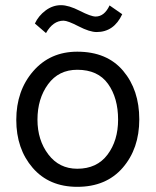

<svg xmlns="http://www.w3.org/2000/svg" viewBox="-20 -714 602 743"><path d="M279 9Q170 9 106.5 -64.5Q43 -138 43 -250Q43 -363 108.5 -438.5Q174 -514 279 -514Q394 -514 456.5 -440Q519 -366 519 -252Q519 -139 455 -65Q391 9 279 9ZM279 -444Q207 -444 166 -388Q125 -332 125 -251Q125 -172 167 -116.5Q209 -61 279 -61Q355 -61 396 -115.5Q437 -170 437 -251Q437 -335 398 -389.5Q359 -444 279 -444ZM404 -693 453 -659Q421 -590 354 -590Q327 -590 284.5 -612Q242 -634 226 -634Q185 -634 158 -586L115 -623Q129 -653 156.5 -673.5Q184 -694 216 -694Q246 -694 289 -672Q332 -650 350 -650Q384 -650 404 -693Z"/></svg>

Font: Hind
Style: Regular
Weight: 400
Designer: Manushi Parikh, Satya Rajpurohit
Foundry: Indian Type Foundry
Version: Version 2.000;PS 1.0;hotconv 1.0.79;makeotf.lib2.5.61930